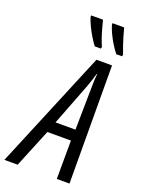

<svg xmlns="http://www.w3.org/2000/svg" viewBox="-238 -1020 807 1096"><g transform="rotate(20 165.5 -472.0)"><path d="M-65.4 0 232.9 -716.8H327.6L330.1 0H252.9L253.9 -233.4H110.8L15.1 0ZM135.7 -300.8H256.8L260.7 -556.6Q260.7 -580.6 261.7 -601.8Q262.7 -623 264.6 -640.6H261.7Q256.8 -624 250.5 -603.3Q244.1 -582.5 234.4 -556.6ZM328.6 -785.2Q312 -805.7 295.7 -832Q279.3 -858.4 266.6 -885.7Q253.9 -913.1 247.1 -936L247.6 -944.3H318.4Q325.2 -918.5 332.5 -893.6Q339.8 -868.7 348.1 -844.2Q356.4 -819.8 365.7 -795.9L363.3 -785.2ZM197.8 -785.2Q182.6 -804.7 166.5 -831.5Q150.4 -858.4 137.2 -886Q124 -913.6 117.7 -936L118.2 -944.3H189.9Q195.8 -920.9 203.1 -894.3Q210.4 -867.7 219.2 -842Q228 -816.4 237.3 -795.9L234.4 -785.2Z"/></g></svg>

Font: Open Sans Condensed
Style: Italic
Weight: 400
Width: 3
Italic angle: -12°
Designer: Monotype Design Team
Foundry: Monotype Imaging Inc.
Version: Version 3.000